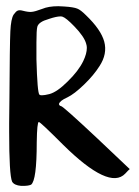

<svg xmlns="http://www.w3.org/2000/svg" viewBox="-20 -694 451 625"><path d="M117.2 -665Q137.7 -673.8 169.9 -673.8Q178.7 -673.8 188.5 -672.9Q219.7 -670.9 231.4 -666Q242.2 -662.1 259.8 -644.5Q308.6 -597.7 319.3 -558.6Q330.1 -518.6 303.7 -478.5Q285.2 -449.2 253.9 -418.9Q221.7 -387.7 199.2 -377Q174.8 -366.2 171.9 -355.5Q172.9 -349.6 178.7 -348.6Q184.6 -348.6 293 -247.1Q329.1 -212.9 402.3 -143.6Q398.4 -140.6 387.7 -128.9Q335.9 -74.2 185.5 -222.7Q111.3 -296.9 106.4 -296.9Q100.6 -296.9 99.6 -230.5Q99.6 -106.4 81.1 -92.8Q72.3 -88.9 55.7 -88.9Q52.7 -88.9 48.8 -88.9Q26.4 -90.8 19.5 -102.5Q9.8 -124 9.8 -265.6Q9.8 -279.3 9.8 -293Q9.8 -320.3 10.7 -375Q11.7 -550.8 13.7 -591.8Q15.6 -632.8 24.4 -646.5Q32.2 -657.2 37.1 -659.2Q43 -662.1 53.7 -659.2Q72.3 -654.3 83 -655.3Q93.8 -656.2 117.2 -665ZM221.7 -608.4Q195.3 -635.7 183.6 -639.6Q180.7 -640.6 176.8 -640.6Q164.1 -640.6 140.6 -632.8Q139.6 -632.8 137.7 -631.8Q106.4 -623 101.6 -607.4Q98.6 -596.7 98.6 -555.7Q98.6 -536.1 98.6 -510.7Q98.6 -508.8 98.6 -507.8Q98.6 -505.9 98.6 -503.9Q98.6 -502 98.6 -501Q101.6 -391.6 108.4 -385.7Q110.4 -383.8 116.2 -383.8Q125 -383.8 140.6 -387.7Q166 -394.5 200.2 -428.7Q235.4 -462.9 251 -495.1Q262.7 -519.5 262.7 -538.1Q262.7 -544.9 260.7 -550.8Q254.9 -574.2 221.7 -608.4Z"/></svg>

Font: CillaFHscript
Style: Medium
Weight: 400
Designer: Cecilia Bingert
Version: Version 001.000